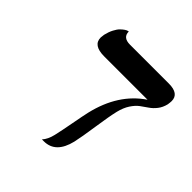

<svg xmlns="http://www.w3.org/2000/svg" viewBox="-157 -664 774 774"><g transform="rotate(45 230.0 -276.5)"><path d="M334 -291Q325.7 -256.3 315.7 -188Q305.7 -119.6 297.9 -85Q277.3 1 210 1H199.2Q215.8 -17.1 223.1 -48.8Q230.5 -80.6 240 -132.1Q249.5 -183.6 254.9 -207Q287.6 -346.2 387.2 -413.1H140.1Q76.2 -413.1 76.2 -457Q76.2 -462.4 78.1 -474.1Q83 -495.1 91.3 -511Q99.6 -526.9 107.7 -534.7Q115.7 -542.5 122.8 -547.4Q129.9 -552.2 134.8 -553.2L139.2 -554.2Q139.2 -520 180.2 -520H401.9Q460 -520 460 -478Q460 -471.7 458 -458Q452.6 -435.5 440.2 -419.7Q427.7 -403.8 413.1 -394Q398.4 -384.3 383.3 -373Q368.2 -361.8 354.7 -341.3Q341.3 -320.8 334 -291Z"/></g></svg>

Font: Linux Libertine G
Style: Italic
Weight: 400
Italic angle: -12°
Designer: Philipp H. Poll
Foundry: Philipp H. Poll
Version: Version 5.1.3